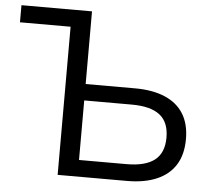

<svg xmlns="http://www.w3.org/2000/svg" viewBox="-51 -760 905 816"><g transform="rotate(5 401.5 -352.5)"><path d="M224 0V-632H8V-705H309V-395H520Q594 -395 646.5 -373Q699 -351 726.5 -307.5Q754 -264 754 -199Q754 -133 726.5 -89Q699 -45 646.5 -22.5Q594 0 520 0ZM309 -71H512Q592 -71 631.5 -102Q671 -133 671 -198Q671 -264 631.5 -294.5Q592 -325 512 -325H309Z"/></g></svg>

Font: Nunito Sans 11pt
Style: Regular
Weight: 400
Version: Version 3.101;gftools[0.9.27]